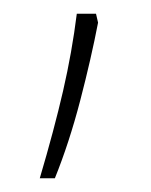

<svg xmlns="http://www.w3.org/2000/svg" viewBox="-20 -131 220 280"><path d="M123 -98Q113 -46 97 15.5Q81 77 60 129H38Q59 58 72 1.5Q85 -55 92 -111H120Z"/></svg>

Font: Noto Sans Myanmar UI SemiCondensed Thin
Style: Regular
Weight: 100
Width: 4
Designer: Monotype Design Team
Foundry: Monotype Imaging Inc.
Version: Version 2.103; ttfautohint (v1.8.4.7-5d5b)